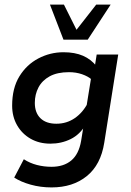

<svg xmlns="http://www.w3.org/2000/svg" viewBox="-20 -637 573 838"><path d="M205 181Q157 181 114 169Q71 157 42 138L84 58Q110 75 141 83Q172 91 205 91Q258 91 291 63.5Q324 36 334 -22L347 -102L354 -93Q329 -50 288.5 -30Q248 -10 200 -10Q151 -10 113.5 -31.5Q76 -53 54.5 -90.5Q33 -128 33 -176Q33 -252 64.5 -303.5Q96 -355 147.5 -382Q199 -409 257 -409Q307 -409 342.5 -393.5Q378 -378 402 -347L392 -336L402 -399H496L435 -14Q420 82 359 131.5Q298 181 205 181ZM226 -97Q271 -97 306.5 -121.5Q342 -146 364 -189L354 -151L380 -312V-290Q364 -304 338 -313Q312 -322 281 -322Q230 -322 197 -304Q164 -286 148 -255.5Q132 -225 132 -188Q132 -145 156.5 -121Q181 -97 226 -97ZM257 -464 198 -617H259L314 -507L400 -617H463L363 -464Z"/></svg>

Font: Rokkitt SemiBold
Style: Italic
Weight: 600
Italic angle: -9°
Designer: Vernon Adams
Foundry: Vernon Adams
Version: Version 3.103